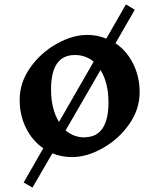

<svg xmlns="http://www.w3.org/2000/svg" viewBox="-20 -701 716 869"><path d="M612 -284Q612 -206 564.5 -138.5Q517 -71 445 -30.5Q373 10 306 10Q259 10 217 -7L127 148L87 125L176 -30Q126 -64 97.5 -122Q69 -180 69 -249Q69 -327 116.5 -394.5Q164 -462 236 -502.5Q308 -543 375 -543Q421 -543 461 -526L550 -681L590 -657L502 -504H505Q555 -469 583.5 -411Q612 -353 612 -284ZM247 -149 404 -422Q368 -452 319 -452Q211 -452 211 -297V-296Q211 -208 247 -149ZM471 -237Q471 -326 435 -384L277 -111Q314 -79 364 -79V-80Q417 -80 444 -120Q471 -160 471 -237Z"/></svg>

Font: Inknut Antiqua Medium
Style: Regular
Weight: 500
Designer: Claus Eggers Sørensen
Foundry: Claus Eggers Sørensen
Version: Version 1.003; ttfautohint (v1.8.2) -l 8 -r 50 -G 200 -x 14 